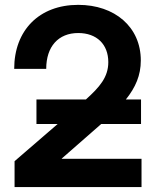

<svg xmlns="http://www.w3.org/2000/svg" viewBox="-20 -759 633 779"><path d="M39.1 0H554.2V-114.7H230.5V-115.7L390.6 -255.9H552.2V-355.5H490.7C529.8 -404.3 551.3 -453.1 551.3 -513.7C551.3 -649.9 445.3 -739.3 297.4 -739.3C138.7 -739.3 37.6 -635.7 37.6 -479.5H167.5C167.5 -570.3 216.8 -625 297.4 -625C372.6 -625 419.4 -579.1 419.4 -506.8C419.4 -445.8 383.8 -405.3 328.6 -355.5H127.9V-255.9H213.9L39.1 -105Z"/></svg>

Font: Raveo Display Display SemiBold
Style: Regular
Weight: 600
Designer: Jakub Foglar, Rasmus Andersson (Inter)
Foundry: Jakubfoglar.com
Version: Version 1.100;Glyphs 3.2.3 (3260)